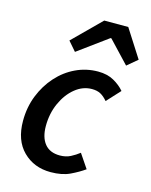

<svg xmlns="http://www.w3.org/2000/svg" viewBox="-114 -816 712 903"><g transform="rotate(15 242.0 -365.0)"><path d="M220 12Q139 12 86 -40.5Q33 -93 33 -188Q33 -254 55.5 -311Q78 -368 117 -411.5Q156 -455 207 -479Q258 -503 315 -503Q360 -503 392 -485Q424 -467 444 -443L384 -378Q367 -398 350 -407Q333 -416 308 -416Q264 -416 226.5 -385.5Q189 -355 166 -304Q143 -253 143 -192Q143 -137 168 -106Q193 -75 242 -75Q271 -75 293.5 -86.5Q316 -98 335 -113L381 -45Q353 -25 314.5 -6.5Q276 12 220 12ZM185 -564 146 -609 280 -742H397L484 -606L434 -564L334 -670H330Z"/></g></svg>

Font: Source Sans Pro SemiBold
Style: Italic
Weight: 600
Italic angle: -11°
Designer: Paul D. Hunt
Foundry: Adobe Systems Incorporated
Version: Version 1.095;hotconv 1.0.109;makeotfexe 2.5.65596